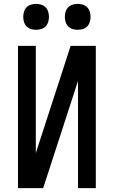

<svg xmlns="http://www.w3.org/2000/svg" viewBox="-20 -972 588 992"><path d="M73 0V-735H165V-181L345 -735H475V0H383V-554L297 -289L203 0ZM381 -818Q368 -818 355 -822Q342 -826 332.5 -835.5Q323 -845 319 -858.5Q315 -872 315 -885Q315 -898 319 -911.5Q323 -925 332.5 -934.5Q342 -944 355 -948Q368 -952 381 -952Q395 -952 408 -948Q421 -944 430.5 -934.5Q440 -925 444 -911.5Q448 -898 448 -885Q448 -872 444 -858.5Q440 -845 430.5 -835.5Q421 -826 408 -822Q395 -818 381 -818ZM167 -818Q153 -818 140 -822Q127 -826 117.5 -835.5Q108 -845 104 -858.5Q100 -872 100 -885Q100 -898 104 -911.5Q108 -925 117.5 -934.5Q127 -944 140 -948Q153 -952 167 -952Q180 -952 193 -948Q206 -944 215.5 -934.5Q225 -925 229 -911.5Q233 -898 233 -885Q233 -872 229 -858.5Q225 -845 215.5 -835.5Q206 -826 193 -822Q180 -818 167 -818Z"/></svg>

Font: Iosevka Semi-Condensed Medium
Style: Regular
Weight: 500
Monospace: yes
Designer: Belleve Invis
Foundry: Belleve Invis
Version: Version 27.3.5